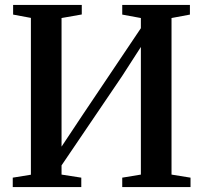

<svg xmlns="http://www.w3.org/2000/svg" viewBox="-20 -763 829 783"><path d="M32 0V-38.5L106 -50.5V-690L33.5 -703.5V-743H313.5V-704L231 -689.5V-165L318 -296L554.5 -648V-689.5L478.5 -703.5V-743H754.5V-703.5L679.5 -689.5V-51L757 -38.5V0H478.5V-38.5L554.5 -51V-571.5L477.5 -452L231 -88.5V-51L311.5 -38.5V0Z"/></svg>

Font: Merriweather 72pt SemiBold
Style: Regular
Weight: 600
Version: Version 2.100